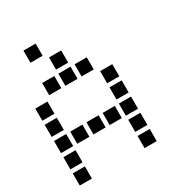

<svg xmlns="http://www.w3.org/2000/svg" viewBox="-181 -913 962 1026"><g transform="rotate(-30 300.0 -400.5)"><path d="M114 -788Q113 -788 113 -788Q113 -788 113 -787V-714Q113 -713 113 -713Q113 -713 114 -713H187Q188 -713 188 -713Q188 -713 188 -714V-787Q188 -788 188 -788Q188 -788 187 -788ZM214 -688Q213 -688 213 -688Q213 -688 213 -687V-614Q213 -613 213 -613Q213 -613 214 -613H287Q288 -613 288 -613Q288 -613 288 -614V-687Q288 -688 288 -688Q288 -688 287 -688ZM114 -588Q113 -588 113 -588Q113 -588 113 -587V-514Q113 -513 113 -513Q113 -513 114 -513H187Q188 -513 188 -513Q188 -513 188 -514V-587Q188 -588 188 -588Q188 -588 187 -588ZM214 -588Q213 -588 213 -588Q213 -588 213 -587V-514Q213 -513 213 -513Q213 -513 214 -513H287Q288 -513 288 -513Q288 -513 288 -514V-587Q288 -588 288 -588Q288 -588 287 -588ZM314 -588Q313 -588 313 -588Q313 -588 313 -587V-514Q313 -513 313 -513Q313 -513 314 -513H387Q388 -513 388 -513Q388 -513 388 -514V-587Q388 -588 388 -588Q388 -588 387 -588ZM14 -488Q13 -488 13 -488Q13 -488 13 -487V-414Q13 -413 13 -413Q13 -413 14 -413H87Q88 -413 88 -413Q88 -413 88 -414V-487Q88 -488 88 -488Q88 -488 87 -488ZM414 -488Q413 -488 413 -488Q413 -488 413 -487V-414Q413 -413 413 -413Q413 -413 414 -413H487Q488 -413 488 -413Q488 -413 488 -414V-487Q488 -488 488 -488Q488 -488 487 -488ZM14 -388Q13 -388 13 -388Q13 -388 13 -387V-314Q13 -313 13 -313Q13 -313 14 -313H87Q88 -313 88 -313Q88 -313 88 -314V-387Q88 -388 88 -388Q88 -388 87 -388ZM414 -388Q413 -388 413 -388Q413 -388 413 -387V-314Q413 -313 413 -313Q413 -313 414 -313H487Q488 -313 488 -313Q488 -313 488 -314V-387Q488 -388 488 -388Q488 -388 487 -388ZM14 -288Q13 -288 13 -288Q13 -288 13 -287V-214Q13 -213 13 -213Q13 -213 14 -213H87Q88 -213 88 -213Q88 -213 88 -214V-287Q88 -288 88 -288Q88 -288 87 -288ZM114 -288Q113 -288 113 -288Q113 -288 113 -287V-214Q113 -213 113 -213Q113 -213 114 -213H187Q188 -213 188 -213Q188 -213 188 -214V-287Q188 -288 188 -288Q188 -288 187 -288ZM214 -288Q213 -288 213 -288Q213 -288 213 -287V-214Q213 -213 213 -213Q213 -213 214 -213H287Q288 -213 288 -213Q288 -213 288 -214V-287Q288 -288 288 -288Q288 -288 287 -288ZM314 -288Q313 -288 313 -288Q313 -288 313 -287V-214Q313 -213 313 -213Q313 -213 314 -213H387Q388 -213 388 -213Q388 -213 388 -214V-287Q388 -288 388 -288Q388 -288 387 -288ZM414 -288Q413 -288 413 -288Q413 -288 413 -287V-214Q413 -213 413 -213Q413 -213 414 -213H487Q488 -213 488 -213Q488 -213 488 -214V-287Q488 -288 488 -288Q488 -288 487 -288ZM14 -188Q13 -188 13 -188Q13 -188 13 -187V-114Q13 -113 13 -113Q13 -113 14 -113H87Q88 -113 88 -113Q88 -113 88 -114V-187Q88 -188 88 -188Q88 -188 87 -188ZM414 -188Q413 -188 413 -188Q413 -188 413 -187V-114Q413 -113 413 -113Q413 -113 414 -113H487Q488 -113 488 -113Q488 -113 488 -114V-187Q488 -188 488 -188Q488 -188 487 -188ZM14 -88Q13 -88 13 -88Q13 -88 13 -87V-14Q13 -13 13 -13Q13 -13 14 -13H87Q88 -13 88 -13Q88 -13 88 -14V-87Q88 -88 88 -88Q88 -88 87 -88ZM414 -88Q413 -88 413 -88Q413 -88 413 -87V-14Q413 -13 413 -13Q413 -13 414 -13H487Q488 -13 488 -13Q488 -13 488 -14V-87Q488 -88 488 -88Q488 -88 487 -88Z"/></g></svg>

Font: Doto Black
Style: Bold
Weight: 700
Monospace: yes
Version: Version 1.000